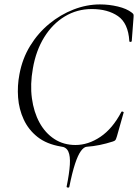

<svg xmlns="http://www.w3.org/2000/svg" viewBox="-20 -656 626 870"><path d="M294 191Q293 195 287 194Q281 193 282 189Q294 130 296.5 90.5Q299 51 289.5 30.5Q280 10 256 8Q191 -3 150 -35.5Q109 -68 87.5 -114.5Q66 -161 62 -214Q58 -267 68 -319Q81 -390 116.5 -448Q152 -506 203 -548Q254 -590 313.5 -613Q373 -636 433 -636Q474 -636 514 -626.5Q554 -617 577 -599Q584 -594 585 -590Q586 -586 585 -575L577 -470Q576 -466 571 -466Q566 -466 566 -470Q561 -551 514.5 -583Q468 -615 396 -615Q329 -615 273.5 -581.5Q218 -548 180.5 -487.5Q143 -427 129 -346Q116 -274 124.5 -211Q133 -148 159 -100.5Q185 -53 226.5 -26Q268 1 322 1Q380 1 435 -36Q490 -73 530 -149Q532 -152 537 -150Q542 -148 540 -145L510 -39Q506 -26 503.5 -22Q501 -18 492 -15Q461 -5 431.5 1Q402 7 373 9Q360 10 346.5 28.5Q333 47 320 86.5Q307 126 294 191Z"/></svg>

Font: Cormorant Infant Light
Style: Italic
Weight: 300
Italic angle: -10°
Designer: Christian Thalmann (Catharsis Fonts)
Foundry: Catharsis Fonts
Version: Version 4.001